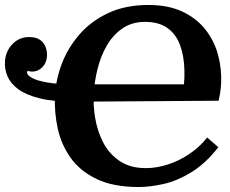

<svg xmlns="http://www.w3.org/2000/svg" viewBox="-24 -736 925 772"><path d="M534 16Q432 16 365 -16Q298 -48 260 -101.5Q222 -155 208 -220Q194 -285 197 -350Q200 -415 224.5 -479.5Q249 -544 295.5 -597.5Q342 -651 411 -683.5Q480 -716 573 -716Q653 -716 710 -689Q767 -662 802.5 -616.5Q838 -571 853 -514.5Q868 -458 865 -399Q864 -382 861.5 -365Q859 -348 855 -331L707 -330Q719 -396 717.5 -454Q716 -512 699.5 -556Q683 -600 647.5 -624.5Q612 -649 555 -648Q504 -647 466.5 -620.5Q429 -594 405 -552Q381 -510 368.5 -460Q356 -410 353 -362Q350 -315 358.5 -262.5Q367 -210 390.5 -164Q414 -118 456.5 -89Q499 -60 563 -60Q605 -60 650.5 -74.5Q696 -89 737.5 -117Q779 -145 809 -183L854 -144Q801 -77 744 -42.5Q687 -8 632.5 4Q578 16 534 16ZM273 -327Q189 -327 134 -341Q79 -355 48.5 -378Q18 -401 6 -429.5Q-6 -458 -4 -488Q-2 -529 25.5 -558Q53 -587 92 -587Q122 -587 138 -575Q154 -563 160 -545Q166 -527 165 -510Q163 -482 145.5 -465Q128 -448 105 -448Q101 -448 96.5 -449Q92 -450 87 -451Q83 -445 86 -440Q88 -432 106 -422Q124 -412 165.5 -404.5Q207 -397 277 -397H746L855 -331Z"/></svg>

Font: Lora
Style: Italic
Weight: 400
Italic angle: -3°
Designer: Olga Karpushina, Alexei Vanyashin (Cyrillic)
Foundry: Cyreal
Version: Version 3.008